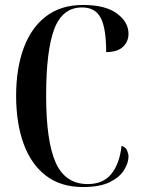

<svg xmlns="http://www.w3.org/2000/svg" viewBox="-20 -744 571 774"><path d="M314 10Q225 10 165 -36Q105 -82 75 -165Q45 -248 45 -358Q45 -468 75.5 -550.5Q106 -633 166 -678.5Q226 -724 315 -724Q405 -724 451.5 -689.5Q498 -655 498 -608Q498 -576 475.5 -555Q453 -534 408 -534Q408 -630 386 -672Q364 -714 311 -714Q232 -714 199 -627.5Q166 -541 166 -358Q166 -175 204.5 -88.5Q243 -2 334 -2Q396 -2 429 -43Q462 -84 470 -156Q487 -151 492.5 -137Q498 -123 498 -113Q498 -88 480.5 -59Q463 -30 423 -10Q383 10 314 10Z"/></svg>

Font: Noto Serif Display ExtraCondensed SemiBold
Style: Regular
Weight: 600
Width: 2
Designer: Monotype Design Team
Foundry: Monotype Imaging Inc.
Version: Version 2.009